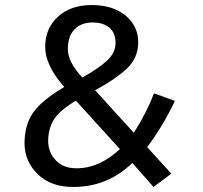

<svg xmlns="http://www.w3.org/2000/svg" viewBox="-20 -721 797 753"><path d="M280.8 -61Q369.1 -61 450.2 -136.2L277.8 -326.2Q210.9 -286.1 189.9 -250Q168.9 -213.9 168.9 -168.5Q168.9 -123 199.2 -91.8Q229.5 -60.5 280.8 -61ZM433.1 -553.7Q433.1 -591.8 409.2 -612.3Q385.3 -632.8 342.3 -632.8Q298.8 -632.8 272.5 -606Q246.1 -579.1 246.1 -528.3Q246.1 -477.5 303.2 -417Q369.1 -454.1 401.4 -484.9Q433.6 -515.6 433.1 -553.7ZM339.8 -701.2Q422.4 -701.2 472.2 -660.2Q522 -619.1 522 -555.2Q522 -491.2 473.6 -448.2Q425.3 -405.3 353 -367.2L504.9 -200.2Q555.7 -280.3 584 -355L666 -325.2Q617.2 -223.1 557.1 -144L651.9 -40L582 12.2L499 -82Q401.9 12.2 268.1 12.2Q179.7 12.7 127.9 -38.1Q76.2 -88.9 76.2 -159.2Q76.2 -229.5 108.9 -277.8Q142.1 -326.7 231.9 -379.9Q157.2 -464.8 157.2 -537.1Q157.2 -609.4 207 -655.3Q256.8 -701.2 339.8 -701.2Z"/></svg>

Font: FiraSans-Italic
Style: Italic
Weight: 400
Italic angle: -8°
Designer: Carrois Corporate & Edenspiekermann AG
Foundry: Carrois Corporate GbR & Edenspiekermann AG
Version: Version 3.106;PS 003.106;hotconv 1.0.70;makeotf.lib2.5.58329